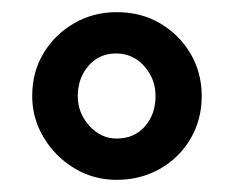

<svg xmlns="http://www.w3.org/2000/svg" viewBox="-20 -603 385 316"><path d="M172 -307Q134 -307 102.5 -326Q71 -345 52 -376.5Q33 -408 33 -445Q33 -485 52 -516Q71 -547 102.5 -565Q134 -583 172 -583Q213 -583 244.5 -564Q276 -545 294 -514Q312 -483 312 -445Q312 -406 293.5 -374.5Q275 -343 243 -325Q211 -307 172 -307ZM172 -375Q201 -375 218.5 -395Q236 -415 236 -445Q236 -473 217.5 -494Q199 -515 171 -515Q143 -515 125.5 -494.5Q108 -474 108 -445Q108 -417 127 -396Q146 -375 172 -375Z"/></svg>

Font: Yrsa
Style: Bold
Weight: 700
Version: Version 2.004